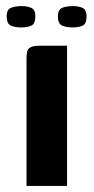

<svg xmlns="http://www.w3.org/2000/svg" viewBox="-20 -610 307 630"><path d="M67 0Q67 -104 67 -207.5Q67 -311 67 -415Q67 -430 69 -440Q71 -450 80.5 -455Q90 -460 112 -460H200V0ZM218 -520Q198 -520 184 -526Q170 -532 170 -556Q170 -579 184.5 -584.5Q199 -590 219 -590Q238 -590 251 -584Q264 -578 264 -556Q264 -532 251.5 -526Q239 -520 218 -520ZM50 -520Q29 -520 15.5 -526Q2 -532 2 -557Q2 -579 16.5 -584.5Q31 -590 51 -590Q70 -590 83 -584Q96 -578 96 -557Q96 -532 83 -526Q70 -520 50 -520Z"/></svg>

Font: Genos Thin SemiBold
Style: Regular
Weight: 600
Version: Version 1.010